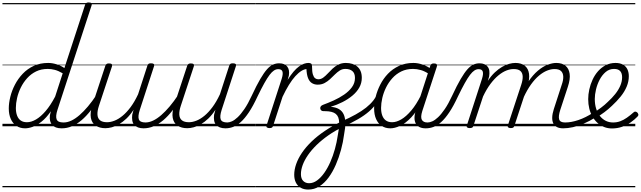

<svg xmlns="http://www.w3.org/2000/svg" viewBox="-20 -1035 5253 1574"><path d="M186 17Q145 17 115 -3Q85 -23 68.5 -59.5Q52 -96 52 -146Q52 -190 64.5 -241Q77 -292 102.5 -341Q128 -390 166.5 -430.5Q205 -471 257 -495Q309 -519 375 -519Q408 -519 443.5 -508Q479 -497 508 -477L677 -994Q680 -1006 687 -1010.5Q694 -1015 707 -1015Q725 -1015 730 -1007.5Q735 -1000 730 -988L451 -134Q434 -81 444.5 -56Q455 -31 499 -31Q508 -31 512 -23.5Q516 -16 514.5 -7Q513 2 505.5 9.5Q498 17 484 17Q458 17 439 10Q420 3 408 -10.5Q396 -24 391 -43.5Q386 -63 389 -89L397 -123Q360 -69 321.5 -38.5Q283 -8 248.5 4.5Q214 17 186 17ZM201 -33Q236 -33 275 -55.5Q314 -78 354 -124.5Q394 -171 432 -243L494 -434Q458 -455 428.5 -462.5Q399 -470 372 -470Q318 -470 276 -449.5Q234 -429 202.5 -394Q171 -359 150.5 -317Q130 -275 120 -231.5Q110 -188 110 -150Q110 -114 120 -87.5Q130 -61 150 -47Q170 -33 201 -33ZM0 490H633V500H0ZM0 -20H633V0H0ZM0 -505H633V-500H0ZM0 -1010H633V-1000H0Z M487 17Q476 17 471.5 9.5Q467 2 468.5 -7Q470 -16 478.5 -23.5Q487 -31 502 -31Q533 -31 565.5 -46.5Q598 -62 632 -91.5Q666 -121 701 -162.5Q736 -204 771 -257Q778 -268 787 -266.5Q796 -265 800.5 -257Q805 -249 799 -239Q762 -178 724.5 -130Q687 -82 648.5 -49.5Q610 -17 569.5 0Q529 17 487 17ZM633 490V500ZM633 -20V0ZM633 -505V-500ZM633 -1010V-1000Z M844 16Q797 16 765 -5Q733 -26 725 -68.5Q717 -111 738 -176L843 -494Q847 -506 853.5 -510.5Q860 -515 873 -515Q890 -515 896 -509Q902 -503 898 -491L791 -167Q777 -125 779 -94.5Q781 -64 800.5 -48.5Q820 -33 858 -33Q886 -33 918.5 -45.5Q951 -58 984.5 -85.5Q1018 -113 1050.5 -156.5Q1083 -200 1112 -262L1188 -496Q1192 -508 1198 -512Q1204 -516 1218 -516Q1234 -516 1240.5 -510.5Q1247 -505 1243 -493L1126 -134Q1109 -81 1118.5 -56Q1128 -31 1173 -31Q1183 -31 1186.5 -23.5Q1190 -16 1188.5 -7Q1187 2 1179 9.5Q1171 17 1157 17Q1131 17 1111.5 9.5Q1092 2 1080 -12Q1068 -26 1064.5 -47Q1061 -68 1064 -94L1075 -135Q1047 -92 1016.5 -63Q986 -34 955.5 -16.5Q925 1 896.5 8.5Q868 16 844 16ZM633 490H1304V500H633ZM633 -20H1304V0H633ZM633 -505H1304V-500H633ZM633 -1010H1304V-1000H633Z M1157 17Q1146 17 1141.5 9.5Q1137 2 1138.5 -7Q1140 -16 1148.5 -23.5Q1157 -31 1172 -31Q1203 -31 1235.5 -46.5Q1268 -62 1302 -91.5Q1336 -121 1371 -162.5Q1406 -204 1441 -257Q1448 -268 1457 -266.5Q1466 -265 1470.5 -257Q1475 -249 1469 -239Q1432 -178 1394.5 -130Q1357 -82 1318.5 -49.5Q1280 -17 1239.5 0Q1199 17 1157 17ZM1303 490V500ZM1303 -20V0ZM1303 -505V-500ZM1303 -1010V-1000Z M1515 16Q1468 16 1436 -5Q1404 -26 1396 -68.5Q1388 -111 1409 -176L1514 -494Q1518 -506 1524.5 -510.5Q1531 -515 1544 -515Q1561 -515 1567 -509Q1573 -503 1569 -491L1462 -167Q1448 -125 1450 -94.5Q1452 -64 1471.5 -48.5Q1491 -33 1529 -33Q1557 -33 1589.5 -45.5Q1622 -58 1655.5 -85.5Q1689 -113 1721.5 -156.5Q1754 -200 1783 -262L1859 -496Q1863 -508 1869 -512Q1875 -516 1889 -516Q1905 -516 1911.5 -510.5Q1918 -505 1914 -493L1797 -134Q1780 -81 1789.5 -56Q1799 -31 1844 -31Q1854 -31 1857.5 -23.5Q1861 -16 1859.5 -7Q1858 2 1850 9.5Q1842 17 1828 17Q1802 17 1782.5 9.5Q1763 2 1751 -12Q1739 -26 1735.5 -47Q1732 -68 1735 -94L1746 -135Q1718 -92 1687.5 -63Q1657 -34 1626.5 -16.5Q1596 1 1567.5 8.5Q1539 16 1515 16ZM1304 490H1975V500H1304ZM1304 -20H1975V0H1304ZM1304 -505H1975V-500H1304ZM1304 -1010H1975V-1000H1304Z M1828 17Q1819 17 1815 9.5Q1811 2 1813.5 -7Q1816 -16 1823.5 -23.5Q1831 -31 1843 -31Q1860 -31 1881.5 -40.5Q1903 -50 1928.5 -74Q1954 -98 1983.5 -141Q2013 -184 2044 -251Q2083 -335 2113.5 -387Q2144 -439 2169 -467Q2194 -495 2218 -505.5Q2242 -516 2268 -516Q2278 -516 2281 -509Q2284 -502 2281.5 -492.5Q2279 -483 2273.5 -475.5Q2268 -468 2260 -468Q2243 -468 2226 -457Q2209 -446 2190 -421Q2171 -396 2147 -353Q2123 -310 2092 -246Q2055 -166 2020.5 -114.5Q1986 -63 1954 -34.5Q1922 -6 1891 5.5Q1860 17 1828 17ZM1974 490H2074V500H1974ZM1974 -20H2074V0H1974ZM1974 -505H2074V-500H1974ZM1974 -1010H2074V-1000H1974Z M2188 15Q2177 15 2169 10Q2161 5 2165 -6L2289 -388Q2302 -429 2295.5 -448.5Q2289 -468 2262 -468Q2252 -468 2248 -475.5Q2244 -483 2245 -492.5Q2246 -502 2252.5 -509Q2259 -516 2269 -516Q2292 -516 2308.5 -509Q2325 -502 2335 -489Q2345 -476 2348.5 -457.5Q2352 -439 2348 -415L2338 -380Q2363 -420 2386 -447Q2409 -474 2431 -490Q2453 -506 2472.5 -512.5Q2492 -519 2508 -519Q2519 -519 2523.5 -511.5Q2528 -504 2526.5 -494Q2525 -484 2517.5 -476.5Q2510 -469 2497 -469Q2476 -469 2451.5 -454Q2427 -439 2401 -410.5Q2375 -382 2348.5 -339Q2322 -296 2296 -241L2219 -4Q2216 6 2210 10.5Q2204 15 2188 15ZM2075 490H2517V500H2075ZM2075 -20H2517V0H2075ZM2075 -505H2517V-500H2075ZM2075 -1010H2517V-1000H2075Z M2584 -341Q2558 -341 2537.5 -353.5Q2517 -366 2505.5 -394.5Q2494 -423 2492 -472L2508 -519Q2523 -519 2530.5 -513.5Q2538 -508 2538 -490Q2538 -447 2545 -424.5Q2552 -402 2563.5 -393.5Q2575 -385 2589 -385Q2611 -385 2629.5 -398.5Q2648 -412 2666.5 -432Q2685 -452 2706 -472Q2727 -492 2754 -505.5Q2781 -519 2815 -519Q2828 -519 2833.5 -511.5Q2839 -504 2838 -494.5Q2837 -485 2830.5 -477.5Q2824 -470 2811 -470Q2786 -470 2765.5 -457Q2745 -444 2725.5 -424.5Q2706 -405 2685.5 -386Q2665 -367 2640.5 -354Q2616 -341 2584 -341ZM2517 490V500ZM2517 -20V0ZM2517 -505V-500ZM2517 -1010V-1000Z M2507 519Q2471 519 2445 504Q2419 489 2405.5 461.5Q2392 434 2392 398Q2392 384 2400 376.5Q2408 369 2419 368.5Q2430 368 2438.5 374.5Q2447 381 2447 393Q2447 429 2465.5 448Q2484 467 2514 467Q2548 467 2579.5 444Q2611 421 2638.5 382Q2666 343 2688 293Q2710 243 2725.5 187Q2741 131 2749 75Q2757 33 2759.5 2Q2762 -29 2758.5 -51.5Q2755 -74 2744.5 -88.5Q2734 -103 2717 -111Q2700 -119 2675 -122Q2664 -123 2652 -123.5Q2640 -124 2630 -124Q2620 -124 2613.5 -130Q2607 -136 2605.5 -145Q2604 -154 2609.5 -162.5Q2615 -171 2629 -176Q2670 -191 2715.5 -211.5Q2761 -232 2800.5 -259Q2840 -286 2865 -320Q2890 -354 2890 -396Q2890 -434 2869 -452Q2848 -470 2812 -470Q2800 -470 2794.5 -477.5Q2789 -485 2790 -494.5Q2791 -504 2797.5 -511.5Q2804 -519 2815 -519Q2844 -519 2868 -511.5Q2892 -504 2909.5 -489Q2927 -474 2936.5 -451Q2946 -428 2946 -397Q2946 -354 2925.5 -317.5Q2905 -281 2869 -251Q2833 -221 2787.5 -198Q2742 -175 2693 -160V-159Q2732 -156 2758 -141Q2784 -126 2797 -98.5Q2810 -71 2811 -30Q2812 11 2801 66Q2793 129 2775.5 193.5Q2758 258 2732.5 316.5Q2707 375 2673.5 420.5Q2640 466 2598.5 492.5Q2557 519 2507 519ZM2517 490H2982V500H2517ZM2517 -20H2982V0H2517ZM2517 -505H2982V-500H2517ZM2517 -1010H2982V-1000H2517Z M2447 392Q2447 405 2438.5 412Q2430 419 2419 420Q2408 421 2400 415.5Q2392 410 2392 397Q2392 356 2408 310Q2424 264 2455.5 217.5Q2487 171 2534 125.5Q2581 80 2643.5 38Q2706 -4 2783 -41Q2846 -69 2895.5 -96.5Q2945 -124 2981 -152.5Q3017 -181 3041 -212Q3065 -243 3077 -280Q3081 -294 3090 -296Q3099 -298 3105.5 -291.5Q3112 -285 3108 -272Q3093 -228 3068 -191Q3043 -154 3005 -121Q2967 -88 2915 -58Q2863 -28 2795 3Q2727 36 2672 74.5Q2617 113 2575 154Q2533 195 2504.5 236.5Q2476 278 2461.5 317.5Q2447 357 2447 392ZM2982 490V500ZM2982 -20V0ZM2982 -505V-500ZM2982 -1010V-1000Z M3180 17Q3139 17 3109 -3Q3079 -23 3063 -59.5Q3047 -96 3047 -146Q3047 -190 3059.5 -240.5Q3072 -291 3097 -340.5Q3122 -390 3160 -430Q3198 -470 3250.5 -494.5Q3303 -519 3369 -519Q3407 -519 3446.5 -505Q3486 -491 3517 -467L3505 -423Q3464 -451 3430.5 -460.5Q3397 -470 3366 -470Q3312 -470 3270 -449.5Q3228 -429 3196.5 -394Q3165 -359 3144.5 -317Q3124 -275 3114 -231.5Q3104 -188 3104 -150Q3104 -114 3114 -87.5Q3124 -61 3144 -47Q3164 -33 3195 -33Q3230 -33 3270 -56.5Q3310 -80 3351.5 -129Q3393 -178 3431 -254L3444 -214Q3400 -124 3352 -73.5Q3304 -23 3259.5 -3Q3215 17 3180 17ZM3469 17Q3440 17 3419.5 7Q3399 -3 3388.5 -22.5Q3378 -42 3378 -69Q3378 -96 3389 -130L3507 -494Q3511 -506 3517.5 -510.5Q3524 -515 3537 -515Q3555 -515 3560 -507.5Q3565 -500 3561 -488L3442 -125Q3426 -74 3438.5 -52.5Q3451 -31 3484 -31Q3493 -31 3497 -23.5Q3501 -16 3499.5 -7Q3498 2 3490.5 9.5Q3483 17 3469 17ZM2982 490H3617V500H2982ZM2982 -20H3617V0H2982ZM2982 -505H3617V-500H2982ZM2982 -1010H3617V-1000H2982Z M3471 17Q3462 17 3458 9.5Q3454 2 3456.5 -7Q3459 -16 3466.5 -23.5Q3474 -31 3486 -31Q3503 -31 3524.5 -40.5Q3546 -50 3571.5 -74Q3597 -98 3626.5 -141Q3656 -184 3687 -251Q3726 -335 3756.5 -387Q3787 -439 3812 -467Q3837 -495 3861 -505.5Q3885 -516 3911 -516Q3921 -516 3924 -509Q3927 -502 3924.5 -492.5Q3922 -483 3916.5 -475.5Q3911 -468 3903 -468Q3886 -468 3869 -457Q3852 -446 3833 -421Q3814 -396 3790 -353Q3766 -310 3735 -246Q3698 -166 3663.5 -114.5Q3629 -63 3597 -34.5Q3565 -6 3534 5.5Q3503 17 3471 17ZM3617 490H3717V500H3617ZM3617 -20H3717V0H3617ZM3617 -505H3717V-500H3617ZM3617 -1010H3717V-1000H3617Z M3830 15Q3818 15 3810.5 10Q3803 5 3807 -6L3931 -388Q3944 -429 3937.5 -448.5Q3931 -468 3904 -468Q3893 -468 3888.5 -475.5Q3884 -483 3885 -492.5Q3886 -502 3893 -509Q3900 -516 3911 -516Q3934 -516 3950.5 -509Q3967 -502 3978 -488Q3989 -474 3991.5 -454Q3994 -434 3990 -408L3979 -372Q4007 -414 4037 -442Q4067 -470 4096.5 -487Q4126 -504 4153.5 -511.5Q4181 -519 4205 -519Q4254 -519 4282.5 -496Q4311 -473 4317 -429.5Q4323 -386 4302 -323L4197 -4Q4194 6 4188 10.5Q4182 15 4167 15Q4155 15 4147.5 10Q4140 5 4143 -6L4253 -340Q4266 -379 4265 -408Q4264 -437 4246.5 -453Q4229 -469 4191 -469Q4162 -469 4130.5 -456.5Q4099 -444 4066 -417Q4033 -390 4001 -347.5Q3969 -305 3940 -244L3861 -4Q3859 6 3852 10.5Q3845 15 3830 15ZM4597 17Q4567 17 4546.5 7Q4526 -3 4516 -23.5Q4506 -44 4507 -73Q4508 -102 4520 -140L4585 -340Q4599 -379 4597.5 -408Q4596 -437 4579 -453Q4562 -469 4526 -469Q4497 -469 4464.5 -456Q4432 -443 4398.5 -415Q4365 -387 4333 -342.5Q4301 -298 4272 -235H4247Q4275 -313 4312 -367Q4349 -421 4389 -455Q4429 -489 4468.5 -504Q4508 -519 4540 -519Q4588 -519 4616 -496Q4644 -473 4650 -429.5Q4656 -386 4635 -323L4573 -134Q4556 -81 4564 -56Q4572 -31 4612 -31Q4621 -31 4625 -23.5Q4629 -16 4627.5 -7Q4626 2 4618.5 9.5Q4611 17 4597 17ZM3717 490H4744V500H3717ZM3717 -20H4744V0H3717ZM3717 -505H4744V-500H3717ZM3717 -1010H4744V-1000H3717Z M4597 17Q4585 17 4581 9.5Q4577 2 4580 -7Q4583 -16 4592 -23.5Q4601 -31 4613 -31Q4663 -31 4722 -51Q4781 -71 4841 -110Q4848 -115 4855 -111.5Q4862 -108 4866 -100.5Q4870 -93 4869 -84.5Q4868 -76 4861 -72Q4813 -42 4766.5 -22Q4720 -2 4677 7.5Q4634 17 4597 17ZM4744 490V500ZM4744 -20V0ZM4744 -505V-500ZM4744 -1010V-1000Z M4843 -109Q4876 -129 4907 -152Q4938 -175 4963 -200Q4997 -231 5023.5 -264Q5050 -297 5065 -332Q5080 -367 5080 -402Q5080 -435 5064 -452.5Q5048 -470 5014 -470Q4975 -470 4945.5 -445Q4916 -420 4896 -382Q4876 -344 4866 -301.5Q4856 -259 4856 -224Q4856 -180 4867 -144.5Q4878 -109 4898.5 -83.5Q4919 -58 4946 -44.5Q4973 -31 5006 -31Q5037 -31 5064.5 -41Q5092 -51 5119 -70Q5146 -89 5173 -113Q5181 -121 5189 -120Q5197 -119 5204 -113Q5211 -106 5213 -97Q5215 -88 5206 -79Q5182 -54 5150 -31.5Q5118 -9 5079.5 4.5Q5041 18 4997 18Q4963 18 4933.5 6.5Q4904 -5 4879.5 -26.5Q4855 -48 4837.5 -78Q4820 -108 4811 -144.5Q4802 -181 4802 -222Q4802 -261 4811 -302Q4820 -343 4838 -382Q4856 -421 4883 -451.5Q4910 -482 4946 -500.5Q4982 -519 5026 -519Q5063 -519 5087.5 -505Q5112 -491 5123.5 -466.5Q5135 -442 5135 -410Q5135 -367 5117.5 -325Q5100 -283 5068.5 -244Q5037 -205 4997 -168Q4968 -140 4934.5 -115Q4901 -90 4865 -69ZM4744 490H5188V500H4744ZM4744 -20H5188V0H4744ZM4744 -505H5188V-500H4744ZM4744 -1010H5188V-1000H4744Z"/></svg>

Font: Playwrite MX Guides
Style: Regular
Weight: 400
Designer: Veronika Burian, José Scaglione
Foundry: TypeTogether
Version: Version 1.003